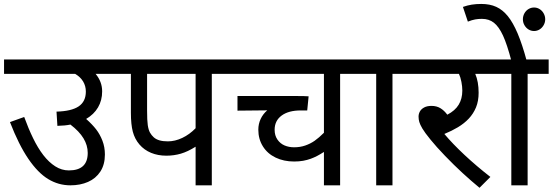

<svg xmlns="http://www.w3.org/2000/svg" viewBox="-20 -916 2732 949"><path d="M452.6 -550.8Q484.9 -512.2 484.9 -464.4Q484.9 -419.9 464.6 -385.3Q444.3 -350.6 405.8 -328.1Q436.5 -300.8 455.3 -276.4Q474.1 -252 486.3 -220.5Q498.5 -189 498.5 -152.3Q498.5 -102.5 476.1 -68.1Q453.6 -33.7 415 -16.8Q376.5 0 328.1 0Q269 0 218.3 -30.8Q167.5 -61.5 120.1 -130.9Q72.8 -200.2 29.3 -312.5L99.6 -337.9Q120.1 -281.2 143.6 -232.9Q167 -184.6 194.3 -149.2Q221.7 -113.8 253.2 -93.8Q284.7 -73.7 320.3 -73.7Q413.6 -73.7 413.6 -160.2Q413.6 -197.8 392.6 -232.4Q371.6 -267.1 328.1 -300.3Q302.7 -294.9 263.7 -293.9L259.3 -364.3Q333 -366.2 368.7 -390.1Q404.3 -414.1 404.3 -463.4Q404.3 -490.7 390.9 -513.2Q377.4 -535.6 351.6 -550.8H0V-622.1H562.5V-550.8ZM363.3 -622.1Z M1130.9 -550.8H1026.9V0H946.8V-190.9Q908.2 -166.5 874 -156.5Q839.8 -146.5 802.2 -146.5Q760.7 -146.5 726.6 -160.6Q692.4 -174.8 669.2 -201.9Q646 -229 636.5 -264.9Q627 -300.8 627 -358.4V-550.8H547.9V-622.1H1130.9ZM707 -550.8V-368.7Q707 -320.8 710.4 -297.4Q713.9 -273.9 721.4 -260.5Q729 -247.1 740.2 -237.1Q751.5 -227.1 768.6 -222.2Q785.6 -217.3 809.6 -217.3Q845.2 -217.3 881.1 -234.4Q917 -251.5 946.8 -282.2V-550.8Z M1765.1 -622.1V-550.8H1661.1V0H1581.1V-165Q1562 -152.8 1547.6 -145.3Q1533.2 -137.7 1515.9 -131.3Q1498.5 -125 1478.3 -121.3Q1458 -117.7 1433.6 -117.7Q1382.8 -117.7 1342.5 -137Q1302.2 -156.2 1279.5 -192.4Q1256.8 -228.5 1256.8 -274.9Q1256.8 -303.2 1268.3 -327.9Q1279.8 -352.5 1300.8 -370.6L1153.8 -369.1V-441.4H1447.3Q1486.8 -441.4 1505.4 -439.9L1498.5 -370.1H1466.3Q1406.2 -370.1 1371.8 -344.7Q1337.4 -319.3 1337.4 -274.4Q1337.4 -246.1 1351.3 -226.1Q1365.2 -206.1 1386.7 -197Q1408.2 -188 1433.6 -188Q1463.4 -188 1488.8 -196.8Q1514.2 -205.6 1535.2 -220.2Q1556.2 -234.9 1581.1 -259.8V-550.8H1116.2V-622.1Z M2023.9 -550.8H1919.9V0H1839.4V-550.8H1750.5V-622.1H2023.9Z M2433.1 -550.8H2329.1Q2345.7 -512.2 2345.7 -457.5Q2345.7 -416.5 2332.8 -385.3Q2319.8 -354 2297.1 -329.8Q2274.4 -305.7 2243.4 -287.1Q2212.4 -268.6 2176.3 -253.9Q2216.8 -205.6 2276.1 -150.1Q2335.4 -94.7 2403.8 -41.5L2350.1 12.2Q2308.6 -22 2266.1 -61Q2223.6 -100.1 2179.9 -145.5Q2136.2 -190.9 2107.7 -226.1Q2079.1 -261.2 2067.6 -280.8Q2056.2 -300.3 2052.5 -313Q2048.8 -325.7 2048.8 -339.8Q2048.8 -353 2055.4 -365Q2062 -377 2076.4 -384.8Q2090.8 -392.6 2112.8 -392.6Q2138.2 -392.6 2157 -381.1Q2175.8 -369.6 2190.9 -349.1Q2229.5 -369.1 2247.3 -398.7Q2265.1 -428.2 2265.1 -468.3Q2265.1 -487.8 2260.7 -511Q2256.3 -534.2 2248.5 -550.8H2009.3V-622.1H2433.1ZM2225.1 0Z M2691.9 -550.8H2587.9V0H2507.3V-550.8H2418.5V-622.1H2691.9ZM2507.8 -614.7Q2486.3 -696.8 2466.1 -740.5Q2445.8 -784.2 2421.4 -803.5Q2397 -822.8 2361.8 -822.8Q2344.7 -822.8 2329.1 -820.1Q2313.5 -817.4 2292.5 -809.1L2268.1 -881.8Q2290 -889.6 2311.8 -893.1Q2333.5 -896.5 2358.9 -896.5Q2401.4 -896.5 2432.9 -882.1Q2464.4 -867.7 2490 -836.2Q2515.6 -804.7 2538.6 -750.5Q2561.5 -696.3 2583.5 -614.7ZM2619.6 -878.9Q2634.3 -878.9 2646.7 -871.3Q2659.2 -863.8 2667 -850.1Q2674.8 -836.4 2674.8 -820.8Q2674.8 -804.7 2666.7 -791Q2658.7 -777.3 2646.2 -770Q2633.8 -762.7 2619.6 -762.7Q2605 -762.7 2592.5 -770.3Q2580.1 -777.8 2572.3 -791.3Q2564.5 -804.7 2564.5 -820.8Q2564.5 -836.4 2572 -850.1Q2579.6 -863.8 2592.3 -871.3Q2605 -878.9 2619.6 -878.9ZM2507.3 -622.1Z"/></svg>

Font: Noto Sans Devanagari UI
Style: Regular
Weight: 400
Designer: Monotype Design Team
Foundry: Monotype Imaging Inc.
Version: Version 1.06